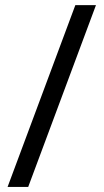

<svg xmlns="http://www.w3.org/2000/svg" viewBox="-20 -734 407 754"><path d="M356.9 -713.9 90.8 0H9.8L275.9 -713.9Z"/></svg>

Font: f06896923
Style: Regular
Weight: 400
Foundry: Ascender Corporation
Version: Version 1.10